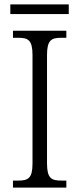

<svg xmlns="http://www.w3.org/2000/svg" viewBox="-20 -854 362 874"><path d="M27 -790H293V-834H27ZM39 0H282V-32H259C214 -32 194 -42 194 -111V-603C194 -672 214 -682 259 -682H282V-714H39V-682H63C108 -682 128 -672 128 -603V-110C128 -42 108 -32 63 -32H39Z"/></svg>

Font: Noto Serif Bengali SemiCondensed Light
Style: Regular
Weight: 300
Width: 4
Designer: Juan Bruce, Universal Thirst, Indian Type Foundry and the Monotype Design Team.
Foundry: Monotype Imaging Inc.
Version: Version 2.003